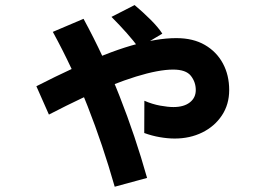

<svg xmlns="http://www.w3.org/2000/svg" viewBox="-20 -665 1040 747"><path d="M659.7 -126Q632.5 -126 602 -131.3Q571.5 -136.5 541.2 -147.5L541.7 -273Q572.8 -259.5 603.2 -254Q633.7 -248.5 654.7 -248.5Q695.5 -248.5 718.6 -266.6Q741.7 -284.7 741.7 -314.7Q741.7 -345.7 722.6 -370Q703.5 -394.3 653.5 -394.3Q625.7 -394.3 589.5 -387.5Q553.3 -380.7 509.2 -367.1Q465.2 -353.5 412.5 -332.7Q359.8 -311.8 299.6 -283.4Q239.3 -255 170.3 -219.2L121.5 -329.5Q196.5 -367.8 261.9 -398Q327.3 -428.2 384.2 -450.7Q441.2 -473.3 490.8 -487.7Q540.5 -502 583.9 -509.3Q627.3 -516.7 666 -516.7Q731.3 -516.7 777 -490.2Q822.7 -463.7 847.2 -418.2Q871.7 -372.7 871.7 -314.7Q871.7 -258.5 843.2 -215.8Q814.8 -173.2 766.9 -149.6Q719 -126 659.7 -126ZM426.3 61.5Q379.8 -101.8 321.3 -250.8Q262.8 -399.8 185.5 -541L305 -591.8Q384.2 -446.2 445.3 -290.7Q506.5 -135.3 552.2 27.2ZM519.7 -479.2Q500.5 -505.2 473.1 -536.3Q445.7 -567.3 413.7 -599.3L503.7 -645.3Q535.3 -618.8 565.4 -588.9Q595.5 -559 611.5 -534.2Z"/></svg>

Font: Murecho Thin
Style: Regular
Weight: 100
Designer: Neil Summerour
Foundry: Positype
Version: Version 1.010